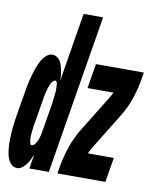

<svg xmlns="http://www.w3.org/2000/svg" viewBox="-110 -800 714 873"><g transform="rotate(10 247.5 -363.5)"><path d="M29 8Q16 8 6 0.5Q-4 -7 -10 -18Q-16 -29 -19 -41.5Q-22 -54 -23.5 -66.5Q-25 -79 -25.5 -92Q-26 -105 -25.5 -118.5Q-25 -132 -24.5 -145Q-24 -158 -22.5 -171.5Q-21 -185 -19 -198Q-17 -211 -15 -225L5 -345Q7 -358 9.5 -371Q12 -384 15.5 -397Q19 -410 22.5 -422.5Q26 -435 30.5 -448Q35 -461 40.5 -473.5Q46 -486 53.5 -497.5Q61 -509 73 -518.5Q85 -528 97 -528Q109 -528 118.5 -522Q128 -516 134 -507Q140 -498 143 -486.5Q146 -475 148.5 -464Q151 -453 152 -441.5Q153 -430 153 -418L205 -735H295L174 0H84L95 -66Q90 -54 84 -42Q78 -30 70.5 -19.5Q63 -9 51.5 -0.5Q40 8 29 8ZM76 -106Q82 -106 87.5 -111.5Q93 -117 96.5 -123.5Q100 -130 103 -137Q106 -144 107.5 -150.5Q109 -157 110.5 -164Q112 -171 113 -177L133 -297Q134 -302 135 -307.5Q136 -313 136 -318Q136 -323 137 -328Q138 -333 138.5 -338Q139 -343 139.5 -348Q140 -353 140.5 -358.5Q141 -364 141.5 -369Q142 -374 141.5 -379Q141 -384 141 -389Q141 -394 140.5 -399Q140 -404 138 -409Q136 -414 131 -414Q126 -414 121 -409Q116 -404 113 -398Q110 -392 107.5 -386Q105 -380 103 -374Q101 -368 99.5 -362Q98 -356 96.5 -350Q95 -344 94 -338Q93 -332 92 -326L72 -206Q71 -201 70 -195.5Q69 -190 68.5 -184.5Q68 -179 67.5 -174Q67 -169 66.5 -163.5Q66 -158 65.5 -153Q65 -148 65 -142.5Q65 -137 65.5 -132Q66 -127 66.5 -122Q67 -117 69 -111.5Q71 -106 76 -106ZM214 0 219 -33Q227 -78 242 -123Q257 -168 282 -210L389 -384Q392 -390 395 -395Q398 -400 401 -406H281L300 -520H521L516 -488Q508 -442 493 -397Q478 -352 452 -310L345 -136Q342 -130 339.5 -125Q337 -120 334 -114H454L435 0Z"/></g></svg>

Font: Iosevka Term Curly Hv Obl
Style: Regular
Weight: 900
Italic angle: -9°
Designer: Belleve Invis
Foundry: Belleve Invis
Version: Version 32.3.0